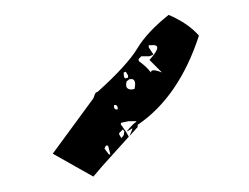

<svg xmlns="http://www.w3.org/2000/svg" viewBox="-20 -841 329 254"><path d="M154.3 -670.9Q150.4 -668 147.5 -667Q156.2 -677.7 160.2 -679.7V-680.7H150.4L140.6 -678.7L139.6 -676.8L146.5 -667L150.4 -660.2L115.2 -621.1L103.5 -607.4L49.8 -637.7L103.5 -710.9Q104.5 -713.9 105.5 -716.3Q106.4 -718.8 109.4 -719.7Q148.4 -754.9 161.6 -776.9Q174.8 -798.8 203.1 -821.3Q228.5 -810.5 243.2 -793.9Q216.8 -712.9 162.1 -675.8V-672.9L151.4 -661.1L155.3 -670.9ZM177.7 -761.7Q197.3 -783.2 179.7 -781.2H176.8V-778.3L182.6 -769.5V-768.6L177.7 -766.6H167L164.1 -763.7L163.1 -761.7L164.1 -759.8Q173.8 -752.9 179.7 -745.1Q179.7 -751 194.3 -745.1ZM158.2 -724.6Q160.2 -734.4 155.3 -736.3H151.4L147.5 -733.4Q144.5 -721.7 155.3 -722.7L158.2 -723.6ZM120.1 -648.4 118.2 -644.5 124 -636.7H126L123 -648.4ZM142.6 -669.9 137.7 -665V-663.1L140.6 -658.2L143.6 -662.1L144.5 -667ZM146.5 -746.1 143.6 -745.1Q143.6 -738.3 145.5 -737.3L149.4 -738.3V-741.2ZM133.8 -702.1H130.9V-698.2L132.8 -696.3H135.7V-699.2Z"/></svg>

Font: Love Ya Like A Sister
Style: Regular
Weight: 400
Designer: Kimberly Geswein
Foundry: Kimberly Geswein
Version: Version 1.002 2007